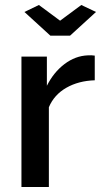

<svg xmlns="http://www.w3.org/2000/svg" viewBox="-20 -750 414 770"><path d="M78 -702 136 -730 221 -667 306 -730 365 -702 261 -607H182ZM360 -527V-428Q295 -426 246 -398Q197 -370 176 -320V0H66V-523H168V-406Q195 -460 238.5 -493Q282 -526 332 -528Q346 -529 360 -527Z"/></svg>

Font: Raleway
Style: Regular
Weight: 600
Designer: Matt McInerney, Pablo Impallari, Rodrigo Fuenzalida
Foundry: Matt McInerney, Pablo Impallari, Rodrigo Fuenzalida
Version: Version 1.000;PS 001.001;hotconv 1.0.56; ttfautohint (v1.5)